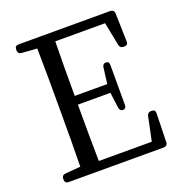

<svg xmlns="http://www.w3.org/2000/svg" viewBox="-133 -849 919 971"><g transform="rotate(-20 327.0 -363.5)"><path d="M52 -18V-13C52 0 59 7 72 7H584C596 7 605 -1 605 -13L609 -168C609 -182 603 -188 590 -188H586C574 -188 566 -181 564 -170L537 -41H252C250 -136 250 -233 250 -345H425L436 -261C438 -248 444 -242 456 -242C467 -242 473 -249 473 -262V-477C473 -490 467 -497 456 -497C445 -497 437 -490 436 -478L425 -392H250C250 -496 250 -592 252 -685H520L545 -559C547 -547 555 -541 567 -541H572C585 -541 591 -547 591 -561L587 -714C587 -726 578 -734 566 -734H72C59 -734 52 -727 52 -714V-709C52 -697 59 -689 71 -688L154 -682C156 -586 156 -488 156 -391V-336C156 -239 156 -141 154 -46L71 -39C59 -38 52 -30 52 -18Z"/></g></svg>

Font: 寒蝉锦书宋 Text
Style: Regular
Weight: 400
Designer: 寒蝉锦书宋{Warren} 思源宋体{Ryoko NISHIZUKA 西塚涼子 (kana & ideographs); Frank Grießhammer (Latin, Greek & Cyrillic); Wenlong ZHANG 
Foundry: Adobe & ChillType
Version: Version 2.000;Glyphs 3.1.1 (3135)